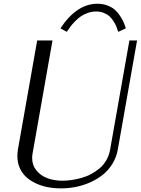

<svg xmlns="http://www.w3.org/2000/svg" viewBox="-20 -1011 763 1041"><path d="M723.1 -791.5 618.7 -200.2Q611.3 -158.7 590.1 -123.8Q568.8 -88.9 538.6 -64.5Q508.3 -40 470.5 -22.9Q432.6 -5.9 392.3 2.2Q352.1 10.3 310.5 10.3Q272.9 10.3 238.5 3.7Q204.1 -2.9 174.1 -17.1Q144 -31.2 121.8 -51.5Q99.6 -71.8 86.9 -100.8Q74.2 -129.9 74.2 -164.1Q74.2 -181.6 77.1 -200.2L181.6 -791.5H264.6L156.7 -179.2Q154.3 -166.5 154.3 -154.3Q154.3 -114.7 178 -86.2Q201.7 -57.6 238 -44.4Q274.4 -31.2 317.9 -31.2Q342.3 -31.2 367.7 -34.9Q393.1 -38.6 420.9 -46.1Q448.7 -53.7 473.6 -67.1Q498.5 -80.6 520 -98.4Q541.5 -116.2 556.6 -142.6Q571.8 -168.9 577.1 -200.2L681.6 -791.5ZM508.3 -990.7Q537.1 -990.7 561.3 -981.7Q585.4 -972.7 601.1 -959.5Q616.7 -946.3 629.6 -927Q642.6 -907.7 649.4 -892.1Q656.2 -876.5 662.1 -857.4L621.1 -838.4Q615.7 -855 610.4 -868.2Q605 -881.3 594.7 -897.2Q584.5 -913.1 572.5 -923.6Q560.5 -934.1 542 -941.4Q523.4 -948.7 501 -948.7Q478.5 -948.7 457.3 -941.4Q436 -934.1 420.2 -923.6Q404.3 -913.1 388.7 -897.2Q373 -881.3 363 -868.2Q353 -855 341.8 -838.4L307.6 -857.4Q396 -990.7 508.3 -990.7Z"/></svg>

Font: Resagnicto
Style: Italic
Weight: 500
Italic angle: -10°
Version: Version 0.999